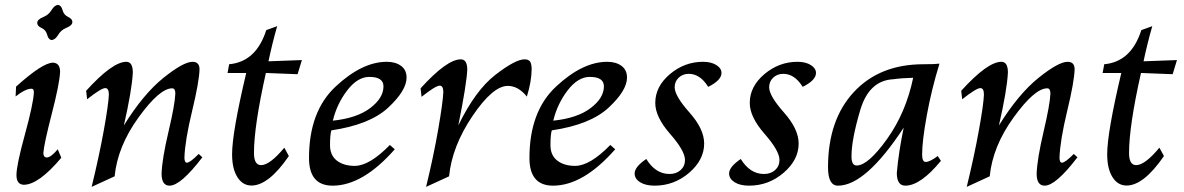

<svg xmlns="http://www.w3.org/2000/svg" viewBox="-20 -728 4707 763"><path d="M74.2 6.3Q45.4 4.9 45.4 -32.2Q45.4 -71.3 78.6 -192.1Q111.8 -313 114.7 -360.4Q114.7 -375.5 105.5 -375.5Q81.1 -375.5 42 -344.7L43.9 -383.8Q149.4 -479 190.9 -479Q218.8 -477.5 218.8 -442.4Q216.8 -396 185.8 -275.9Q154.8 -155.8 152.3 -120.1Q152.3 -103 165.5 -102.1Q182.1 -102.1 209.5 -134.8L223.6 -101.1Q133.3 6.3 74.2 6.3ZM185.5 -568.8Q172.4 -570.3 167.5 -589.6Q162.6 -608.9 145.3 -616.7Q127.9 -624.5 127.9 -636.7Q127.9 -650.9 152.8 -660.6Q173.3 -668.9 184.8 -688Q196.3 -707 210 -708.5Q223.6 -707 228.5 -688Q233.4 -668.9 250.5 -660.9Q267.6 -652.8 267.6 -641.1Q267.6 -626.5 243.2 -617.2Q222.7 -608.9 211.2 -589.6Q199.7 -570.3 185.5 -568.8Z M344.2 14.6Q374 -107.9 392.6 -210.4Q411.1 -313 412.6 -352.1Q412.6 -377.9 398.4 -377.9Q382.3 -377.9 326.2 -333.5L322.3 -367.2Q426.8 -482.4 481.9 -482.4Q507.8 -482.4 507.8 -439.9Q504.4 -370.1 472.2 -229.5Q549.8 -354.5 629.4 -418.5Q709 -482.4 745.1 -482.4Q772.9 -482.4 772.9 -452.6Q771.5 -402.8 743.4 -286.6Q715.3 -170.4 712.9 -102.1Q712.9 -81.5 722.7 -81.5Q735.4 -81.5 769.5 -116.2L784.2 -103Q698.2 9.8 653.8 9.8Q622.1 9.8 622.1 -38.1Q624 -96.2 649.7 -205.1Q675.3 -314 676.8 -356.4Q676.8 -377 664.1 -377Q614.3 -377 530.8 -261.7Q447.3 -146.5 435.5 -27.3Z M979.5 9.3Q944.3 9.3 923.3 -24.2Q902.3 -57.6 902.3 -114.7Q902.3 -201.2 958.5 -438H884.3L890.6 -472.7Q998 -482.4 1038.1 -608.4L1081.5 -624Q1061.5 -554.2 1046.9 -484.4L1179.7 -489.3L1162.6 -433.1L1036.6 -438Q989.3 -227.1 989.3 -120.1Q989.3 -71.8 1017.6 -71.8Q1052.2 -71.8 1109.9 -141.1L1127.9 -107.9Q1047.4 9.3 979.5 9.3Z M1301.8 9.8Q1208 9.8 1208 -100.1Q1208 -285.2 1313.5 -383.8Q1418.9 -482.4 1517.1 -482.4Q1551.8 -482.4 1573.7 -466.3Q1595.7 -450.2 1595.7 -419.9Q1595.7 -368.2 1522.7 -300.3Q1449.7 -232.4 1296.9 -210Q1291.5 -194.3 1291.5 -150.9Q1291.5 -110.8 1318.6 -89.8Q1345.7 -68.8 1389.6 -68.8Q1448.2 -68.8 1529.3 -151.9L1548.8 -134.8Q1421.9 9.8 1301.8 9.8ZM1302.7 -248.5Q1397.9 -258.3 1450.9 -298.3Q1503.9 -338.4 1503.9 -384.8Q1503.9 -422.4 1447.8 -422.4Q1400.9 -422.4 1359.9 -368.9Q1318.8 -315.4 1302.7 -248.5Z M1673.3 14.6Q1703.1 -107.9 1721.7 -215.3Q1740.2 -322.8 1741.7 -361.8Q1741.7 -387.7 1727.5 -387.7Q1711.4 -387.7 1655.3 -343.3L1651.4 -377Q1755.9 -492.2 1811 -492.2Q1836.9 -492.2 1836.9 -451.2Q1834.5 -394.5 1801.3 -229.5Q1869.1 -369.1 1948.7 -430.7Q2028.3 -492.2 2064.5 -492.2Q2079.1 -492.2 2085.7 -484.4Q2092.3 -476.6 2092.8 -453.6Q2092.3 -403.8 2073.7 -344.2Q2039.6 -386.7 1998 -386.7Q1938.5 -386.7 1857.4 -266.6Q1776.4 -146.5 1764.6 -27.3Z M2177.7 9.8Q2084 9.8 2084 -100.1Q2084 -285.2 2189.5 -383.8Q2294.9 -482.4 2393.1 -482.4Q2427.7 -482.4 2449.7 -466.3Q2471.7 -450.2 2471.7 -419.9Q2471.7 -368.2 2398.7 -300.3Q2325.7 -232.4 2172.9 -210Q2167.5 -194.3 2167.5 -150.9Q2167.5 -110.8 2194.6 -89.8Q2221.7 -68.8 2265.6 -68.8Q2324.2 -68.8 2405.3 -151.9L2424.8 -134.8Q2297.9 9.8 2177.7 9.8ZM2178.7 -248.5Q2273.9 -258.3 2326.9 -298.3Q2379.9 -338.4 2379.9 -384.8Q2379.9 -422.4 2323.7 -422.4Q2276.9 -422.4 2235.8 -368.9Q2194.8 -315.4 2178.7 -248.5Z M2581.1 9.8Q2545.4 9.8 2523.7 -3.9Q2502 -17.6 2502 -38.6Q2502 -64.9 2548.3 -96.2Q2585 -36.6 2640.6 -36.6Q2667.5 -36.6 2684.8 -52.2Q2702.1 -67.9 2702.1 -92.3Q2702.1 -128.4 2643.1 -195.8Q2584 -263.2 2584 -318.8Q2584 -384.3 2642.1 -433.3Q2700.2 -482.4 2773.9 -482.4Q2806.2 -482.4 2826.7 -469.5Q2847.2 -456.5 2847.2 -438Q2847.2 -409.2 2794.4 -382.8Q2762.2 -434.6 2717.3 -434.6Q2693.4 -434.6 2677.2 -419.4Q2661.1 -404.3 2661.1 -381.3Q2661.1 -347.2 2719.7 -281.2Q2778.3 -215.3 2778.3 -157.7Q2778.3 -92.8 2718.8 -41.5Q2659.2 9.8 2581.1 9.8Z M2956.5 9.8Q2920.9 9.8 2899.2 -3.9Q2877.4 -17.6 2877.4 -38.6Q2877.4 -64.9 2923.8 -96.2Q2960.4 -36.6 3016.1 -36.6Q3043 -36.6 3060.3 -52.2Q3077.6 -67.9 3077.6 -92.3Q3077.6 -128.4 3018.6 -195.8Q2959.5 -263.2 2959.5 -318.8Q2959.5 -384.3 3017.6 -433.3Q3075.7 -482.4 3149.4 -482.4Q3181.6 -482.4 3202.1 -469.5Q3222.7 -456.5 3222.7 -438Q3222.7 -409.2 3169.9 -382.8Q3137.7 -434.6 3092.8 -434.6Q3068.8 -434.6 3052.7 -419.4Q3036.6 -404.3 3036.6 -381.3Q3036.6 -347.2 3095.2 -281.2Q3153.8 -215.3 3153.8 -157.7Q3153.8 -92.8 3094.2 -41.5Q3034.7 9.8 2956.5 9.8Z M3384.3 -70.3Q3429.7 -70.3 3504.9 -175.3Q3580.1 -280.3 3608.9 -418.9Q3564.9 -418 3529.8 -413.1Q3433.6 -408.2 3398.7 -291Q3363.8 -173.8 3363.8 -106.4Q3363.8 -70.3 3384.3 -70.3ZM3577.6 9.8Q3543.9 9.8 3543.9 -41Q3550.8 -122.1 3571.3 -220.7Q3419.9 9.8 3310.1 9.8Q3270.5 9.8 3270.5 -63Q3270.5 -251.5 3373 -362.1Q3475.6 -472.7 3649.9 -472.7Q3697.3 -472.7 3713.4 -475.1Q3681.6 -371.6 3663.1 -269.8Q3644.5 -168 3644.5 -113.8Q3644.5 -84.5 3658.7 -84.5Q3675.3 -84.5 3706.5 -107.9L3719.2 -88.9Q3638.2 9.8 3577.6 9.8Z M3821.8 14.6Q3851.6 -107.9 3870.1 -210.4Q3888.7 -313 3890.1 -352.1Q3890.1 -377.9 3876 -377.9Q3859.9 -377.9 3803.7 -333.5L3799.8 -367.2Q3904.3 -482.4 3959.5 -482.4Q3985.4 -482.4 3985.4 -439.9Q3981.9 -370.1 3949.7 -229.5Q4027.3 -354.5 4106.9 -418.5Q4186.5 -482.4 4222.7 -482.4Q4250.5 -482.4 4250.5 -452.6Q4249 -402.8 4220.9 -286.6Q4192.9 -170.4 4190.4 -102.1Q4190.4 -81.5 4200.2 -81.5Q4212.9 -81.5 4247.1 -116.2L4261.7 -103Q4175.8 9.8 4131.3 9.8Q4099.6 9.8 4099.6 -38.1Q4101.6 -96.2 4127.2 -205.1Q4152.8 -314 4154.3 -356.4Q4154.3 -377 4141.6 -377Q4091.8 -377 4008.3 -261.7Q3924.8 -146.5 3913.1 -27.3Z M4457 9.3Q4421.9 9.3 4400.9 -24.2Q4379.9 -57.6 4379.9 -114.7Q4379.9 -201.2 4436 -438H4361.8L4368.2 -472.7Q4475.6 -482.4 4515.6 -608.4L4559.1 -624Q4539.1 -554.2 4524.4 -484.4L4657.2 -489.3L4640.1 -433.1L4514.2 -438Q4466.8 -227.1 4466.8 -120.1Q4466.8 -71.8 4495.1 -71.8Q4529.8 -71.8 4587.4 -141.1L4605.5 -107.9Q4524.9 9.3 4457 9.3Z"/></svg>

Font: Kelvinch
Style: Italic
Weight: 400
Italic angle: -10°
Designer: Paul James Miller
Foundry: High-Logic / Made with FontCreator
Version: Version 3.40;July 22, 2017;FontCreator 11.0.0.2388 64-bit